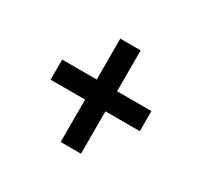

<svg xmlns="http://www.w3.org/2000/svg" viewBox="-94 -594 669 638"><g transform="rotate(30 240.5 -275.0)"><path d="M201.7 -238.8H69.3V-315.9H201.7V-472.7H279.8V-315.9H411.6V-238.8H279.8V-76.2H201.7Z"/></g></svg>

Font: Monda SemiBold
Style: Regular
Weight: 600
Designer: Vernon Adams
Foundry: Vernon Adams
Version: Version 2.200